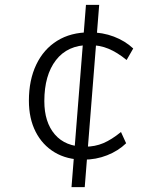

<svg xmlns="http://www.w3.org/2000/svg" viewBox="-20 -645 660 784"><path d="M321 7Q253 7 203 -23Q153 -53 125.5 -107Q98 -161 98 -234Q98 -318 128 -381Q158 -444 213.5 -478.5Q269 -513 346 -513Q399 -513 445 -495.5Q491 -478 524 -447L497 -400Q459 -431 423 -446Q387 -461 344 -461Q256 -461 208.5 -399.5Q161 -338 161 -232Q161 -146 204 -96Q247 -46 327 -46Q368 -46 402 -60.5Q436 -75 474 -106L495 -60Q463 -29 417.5 -11Q372 7 321 7ZM272 119 331 -625H385L326 119Z"/></svg>

Font: Muli Light
Style: Italic
Weight: 300
Italic angle: -4.541°
Designer: Vernon Adams
Foundry: Vernon Adams
Version: Version 2.100; ttfautohint (v1.8.1.43-b0c9)